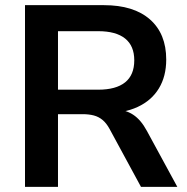

<svg xmlns="http://www.w3.org/2000/svg" viewBox="-20 -725 726 745"><path d="M77 0V-705H383Q499 -705 562 -649.5Q625 -594 625 -494Q625 -429 596.5 -382Q568 -335 514 -310Q460 -285 383 -285L392 -300H425Q466 -300 496.5 -280Q527 -260 550 -217L668 0H527L405 -225Q393 -247 378 -259.5Q363 -272 344 -277Q325 -282 300 -282H205V0ZM205 -377H361Q430 -377 465.5 -405.5Q501 -434 501 -491Q501 -547 465.5 -575.5Q430 -604 361 -604H205Z"/></svg>

Font: Nunito Sans 12pt ExtraLight
Style: Regular
Weight: 200
Designer: Vernon Adams
Foundry: Vernon Adams
Version: Version 3.101;gftools[0.9.27]